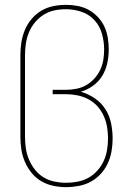

<svg xmlns="http://www.w3.org/2000/svg" viewBox="-20 -763 540 791"><path d="M252 8Q226 8 199.5 2.5Q173 -3 150 -16.5Q127 -30 110 -51Q93 -72 82.5 -96.5Q72 -121 68 -147Q64 -173 64 -200V-535Q64 -562 68 -588Q72 -614 82 -638.5Q92 -663 109.5 -684Q127 -705 149.5 -718.5Q172 -732 198.5 -737.5Q225 -743 251 -743H252Q276 -743 300 -738.5Q324 -734 345 -722.5Q366 -711 383 -693Q400 -675 410 -653.5Q420 -632 424 -608Q428 -584 428 -559Q428 -559 428 -559Q428 -559 428 -559Q428 -531 422 -503Q416 -475 401.5 -451Q387 -427 363.5 -410Q340 -393 313 -385Q344 -376 370.5 -358Q397 -340 414 -313.5Q431 -287 437.5 -255.5Q444 -224 444 -192Q444 -166 439.5 -140Q435 -114 424 -90Q413 -66 395 -46.5Q377 -27 354 -14.5Q331 -2 304.5 3Q278 8 252 8ZM252 -10Q276 -10 299.5 -14.5Q323 -19 344 -30.5Q365 -42 381 -60Q397 -78 407 -99.5Q417 -121 421 -145Q425 -169 425 -193Q425 -217 421 -240.5Q417 -264 407 -286Q397 -308 380.5 -326Q364 -344 342.5 -355Q321 -366 297.5 -370.5Q274 -375 250 -375H197V-393H250Q272 -393 293.5 -397Q315 -401 334 -411.5Q353 -422 368 -438.5Q383 -455 392.5 -474.5Q402 -494 405.5 -515.5Q409 -537 409 -559Q409 -592 400 -624Q391 -656 369 -680Q347 -704 315.5 -714.5Q284 -725 252 -725Q227 -725 203.5 -720Q180 -715 159.5 -702Q139 -689 123.5 -670Q108 -651 99 -629Q90 -607 86.5 -583Q83 -559 83 -535V-200Q83 -176 86.5 -152Q90 -128 99.5 -105.5Q109 -83 124 -64Q139 -45 159.5 -32.5Q180 -20 204 -15Q228 -10 252 -10Z"/></svg>

Font: Zed Mono Thin
Style: Regular
Weight: 100
Monospace: yes
Designer: Belleve Invis
Foundry: Belleve Invis
Version: Version 1.0.0; ttfautohint (v1.8.4)